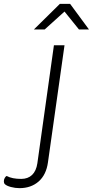

<svg xmlns="http://www.w3.org/2000/svg" viewBox="-153 -785 482 997"><path d="M-128 171Q-133 166 -133 156Q-133 147 -128 138.5Q-123 130 -118 129Q-90 144 -43 144Q-8 144 13.5 123.5Q35 103 41 63L127 -550H182L96 58Q87 123 47.5 157.5Q8 192 -52 192Q-74 192 -96.5 186Q-119 180 -128 171ZM158 -765H211L309 -632H257L182 -725L79 -632H23Z"/></svg>

Font: Krub Light
Style: Italic
Weight: 300
Italic angle: -8°
Designer: Ekaluck Peanpanawate
Foundry: Cadson Demak Co.,Ltd.
Version: Version 1.000; ttfautohint (v1.6)